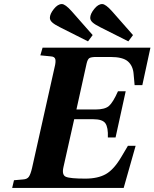

<svg xmlns="http://www.w3.org/2000/svg" viewBox="-20 -927 762 947"><path d="M226 -839Q226 -858 245.5 -882.5Q265 -907 285 -907Q302 -907 334 -871L437 -754L414 -723L275 -793Q249 -806 237.5 -816.5Q226 -827 226 -839ZM425 -839Q425 -858 444.5 -882.5Q464 -907 484 -907Q501 -907 533 -871L636 -754L613 -723L474 -793Q448 -806 436.5 -816.5Q425 -827 425 -839ZM40 0 49 -38 94 -42Q114 -43 122.5 -55.5Q131 -68 138 -98L249 -594Q256 -621 253 -634.5Q250 -648 230 -649L179 -654L190 -692H722L682 -507H644L639 -562Q636 -602 611 -624Q586 -646 525 -646H456Q430 -646 421 -640.5Q412 -635 407 -613L357 -387H451Q497 -387 517 -404Q537 -421 562 -477H600L550 -249H512Q514 -298 500 -318.5Q486 -339 440 -339H346L293 -103Q284 -64 305 -55Q326 -46 401 -46Q463 -46 502.5 -68.5Q542 -91 579 -154L611 -208H649L590 0Z"/></svg>

Font: Heuristica
Style: Bold Italic
Weight: 700
Italic angle: -13°
Version: Version 1.0.2